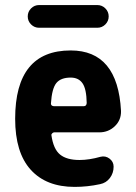

<svg xmlns="http://www.w3.org/2000/svg" viewBox="-20 -730 540 760"><path d="M311.5 -309.6Q322.3 -309.6 323.2 -322.3Q322.3 -377.9 306.6 -400.4Q291 -422.9 259.8 -422.9Q220.7 -422.9 203.1 -401.4Q185.5 -379.9 181.6 -320.3Q181.6 -310.5 193.4 -309.6ZM259.8 -530.3Q446.3 -530.3 459 -291Q460 -254.9 434.6 -230.5Q409.2 -206.1 373 -206.1H194.3Q190.4 -206.1 186.5 -202.1Q182.6 -198.2 183.6 -194.3Q191.4 -139.6 217.8 -118.2Q244.1 -96.7 294.9 -96.7Q333 -96.7 377.9 -109.4Q397.5 -114.3 413.6 -102.1Q429.7 -89.8 429.7 -70.3Q429.7 -44.9 415 -25.4Q400.4 -5.9 376 -1Q326.2 9.8 275.4 9.8Q163.1 9.8 101.6 -58.1Q40 -126 40 -259.8Q40 -530.3 259.8 -530.3ZM365.2 -710Q383.8 -710 397 -696.8Q410.2 -683.6 410.2 -665Q410.2 -646.5 397 -633.3Q383.8 -620.1 365.2 -620.1H134.8Q116.2 -620.1 103 -633.3Q89.8 -646.5 89.8 -665Q89.8 -683.6 103 -696.8Q116.2 -710 134.8 -710Z"/></svg>

Font: Rounded-X Mgen+ 2m bold
Style: Bold
Weight: 700
Designer: [Source Han Sans]
Ryoko NISHIZUKA  (kana & ideographs); Paul D. Hunt (Latin, Greek & Cyrillic); Wenlong ZHANG  (bopomofo
Version: Version 1.059.20150602